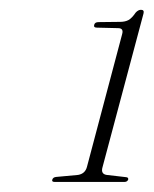

<svg xmlns="http://www.w3.org/2000/svg" viewBox="-20 -730 306 382"><path d="M173 -675Q165.5 -675 167.5 -681Q169 -686 176 -686L219 -686.5Q229 -686.5 235.8 -690.2Q242.5 -694 250 -705Q255 -710.5 260.5 -710.5Q267.5 -710.5 265.5 -703L184 -397.5Q180 -384 192 -382L231 -377.5Q236 -377 235 -372.5Q233 -368 227.5 -368H89Q82.5 -368 84 -372.5Q85.5 -377.5 92 -378L135.5 -382Q149.5 -384.5 153 -398L223 -662Q226.5 -674 215 -674Z"/></svg>

Font: Fraunces 72pt Thin
Style: Italic
Weight: 100
Italic angle: -16°
Version: Version 1.000;[b76b70a41]